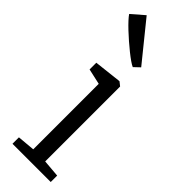

<svg xmlns="http://www.w3.org/2000/svg" viewBox="-292 -893 908 908"><g transform="rotate(45 162.0 -439.0)"><path d="M42.5 -43 130.4 -50.8V-488.8L51.8 -506.3V-551.3L189 -566.9H191.4L210.9 -551.3V-50.3L298.3 -43V0H42.5ZM188 -658.7Q178.7 -662.6 162.8 -673.6Q147 -684.6 128.2 -699.7Q109.4 -714.8 89.1 -732.4Q68.8 -750 50.8 -767.1Q32.7 -784.2 18.8 -799.3Q4.9 -814.5 -1.5 -824.2L61 -878.4H61.5L217.3 -686L188.5 -658.7Z"/></g></svg>

Font: MerriweatherLight
Style: Regular
Weight: 300
Designer: Eben Sorkin ( sorkintype@gmail.com )
Foundry: Eben Sorkin
Version: Version 1.055; ttfautohint (v1.4.1)